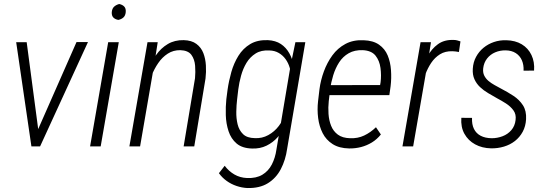

<svg xmlns="http://www.w3.org/2000/svg" viewBox="-20 -742 2768 973"><path d="M161.1 -59.6 367.7 -528.8H425.8L183.1 0H141.6ZM115.2 -528.3 178.2 -52.7 176.8 0H139.2L62 -528.3Z M582 -528.3 490.2 0H436.5L528.3 -528.3ZM546.4 -680.2Q547.9 -698.2 557.9 -707.8Q567.9 -717.3 584 -721.7Q600.6 -718.3 609.6 -708.7Q618.7 -699.2 617.2 -680.7Q615.7 -663.1 605.7 -653.8Q595.7 -644.5 579.6 -641.1Q563.5 -644 554.4 -653.3Q545.4 -662.6 546.4 -680.2Z M761.7 -416 689.9 0H635.7L727.5 -528.3H779.3ZM729.5 -296.9 710.4 -309.1Q716.8 -347.7 731.9 -388.2Q747.1 -428.7 771.2 -463.4Q795.4 -498 830.3 -518.8Q865.2 -539.6 911.1 -538.6Q951.2 -537.6 975.3 -519.5Q999.5 -501.5 1010.5 -472.9Q1021.5 -444.3 1023.4 -410.6Q1025.4 -377 1021.5 -344.2L964.4 0H910.6L968.3 -345.7Q971.2 -376 968.8 -408.7Q966.3 -441.4 950 -463.9Q933.6 -486.3 894 -487.8Q858.4 -488.3 830.3 -470.2Q802.2 -452.1 782 -422.6Q761.7 -393.1 748.8 -359.9Q735.8 -326.7 729.5 -296.9Z M1477.1 -528.3H1527.3L1435.1 12.2Q1427.2 68.8 1403.3 114.7Q1379.4 160.6 1337.6 186.5Q1295.9 212.4 1233.4 210.9Q1205.6 209.5 1178.7 200.4Q1151.9 191.4 1128.9 175Q1106 158.7 1089.4 135.7L1118.7 98.1Q1139.2 125.5 1167.7 142.1Q1196.3 158.7 1231.9 160.2Q1278.3 162.1 1309.3 143.6Q1340.3 125 1357.7 91.3Q1375 57.6 1380.9 15.6L1453.1 -413.1ZM1127 -239.3 1133.3 -287.6Q1139.6 -332 1152.3 -377Q1165 -421.9 1188.2 -459.2Q1211.4 -496.6 1248 -518.6Q1284.7 -540.5 1337.4 -538.6Q1377 -536.6 1403.6 -518.8Q1430.2 -501 1446.5 -471.4Q1462.9 -441.9 1469 -407.2Q1475.1 -372.6 1473.6 -338.9L1449.7 -181.2Q1442.9 -144.5 1427.2 -109.6Q1411.6 -74.7 1387.7 -47.4Q1363.8 -20 1330.8 -3.9Q1297.9 12.2 1257.3 10.7Q1207.5 9.3 1179.2 -14.6Q1150.9 -38.6 1138.2 -77.1Q1125.5 -115.7 1124.3 -158.4Q1123 -201.2 1127 -239.3ZM1187.5 -288.6 1181.6 -238.3Q1178.2 -210 1177.5 -176.3Q1176.8 -142.6 1184.1 -112.3Q1191.4 -82 1211.7 -62.3Q1231.9 -42.5 1271.5 -42Q1308.1 -40 1339.6 -57.4Q1371.1 -74.7 1393.1 -103.8Q1415 -132.8 1424.8 -167.5L1454.1 -349.1Q1455.1 -375 1448.2 -398.7Q1441.4 -422.4 1427.5 -441.9Q1413.6 -461.4 1392.8 -473.6Q1372.1 -485.8 1345.2 -486.3Q1303.7 -488.8 1275.4 -470.9Q1247.1 -453.1 1229.2 -423.6Q1211.4 -394 1201.7 -358.6Q1191.9 -323.2 1187.5 -288.6Z M1749.5 10.3Q1698.7 9.3 1665.8 -11.7Q1632.8 -32.7 1615.2 -67.1Q1597.7 -101.6 1592.3 -143.8Q1586.9 -186 1591.8 -229L1599.1 -290.5Q1605 -335.4 1621.3 -380.1Q1637.7 -424.8 1664.3 -461.4Q1690.9 -498 1730.5 -519.3Q1770 -540.5 1822.3 -538.1Q1871.1 -536.6 1900.9 -515.6Q1930.7 -494.6 1944.6 -461.2Q1958.5 -427.7 1961.4 -386.7Q1964.4 -345.7 1959.5 -305.2L1953.1 -259.8H1627L1635.7 -310.5L1906.2 -311L1908.7 -325.2Q1913.1 -360.4 1908.2 -397.5Q1903.3 -434.6 1883.1 -460Q1862.8 -485.4 1818.8 -487.8Q1776.9 -489.3 1747.1 -472.2Q1717.3 -455.1 1698.5 -425.8Q1679.7 -396.5 1668.7 -360.6Q1657.7 -324.7 1653.3 -290.5L1646 -229Q1642.6 -197.8 1644.8 -164.8Q1647 -131.8 1658 -104.5Q1668.9 -77.1 1692.1 -59.8Q1715.3 -42.5 1754.4 -41.5Q1793.5 -40 1825.4 -55.2Q1857.4 -70.3 1885.3 -97.2L1910.2 -60.5Q1890.1 -35.6 1864.5 -20Q1838.9 -4.4 1809.8 3.2Q1780.8 10.7 1749.5 10.3Z M2150.4 -441.9 2073.7 0H2019.5L2111.3 -528.3H2164.1ZM2313.5 -532.2 2305.7 -478.5Q2296.9 -480 2288.8 -481.2Q2280.8 -482.4 2272.9 -482.4Q2235.8 -483.4 2209.5 -466.8Q2183.1 -450.2 2165 -423.1Q2147 -396 2135.3 -364Q2123.5 -332 2116.2 -302.2L2096.2 -293.9Q2102.5 -331.1 2114 -374Q2125.5 -417 2146 -455.6Q2166.5 -494.1 2199 -517.8Q2231.4 -541.5 2279.3 -539.6Q2288.1 -539.6 2296.6 -537.4Q2305.2 -535.2 2313.5 -532.2Z M2592.8 -133.8Q2596.7 -162.6 2581.8 -182.9Q2566.9 -203.1 2543.9 -217.8Q2521 -232.4 2499.5 -243.7Q2476.1 -256.8 2453.4 -270.3Q2430.7 -283.7 2412.6 -300.8Q2394.5 -317.9 2384.3 -340.6Q2374 -363.3 2376 -393.6Q2377.9 -426.8 2392.6 -453.9Q2407.2 -481 2430.4 -500Q2453.6 -519 2483.2 -529.1Q2512.7 -539.1 2545.9 -538.1Q2591.3 -537.1 2624 -517.6Q2656.7 -498 2673.3 -463.1Q2689.9 -428.2 2686.5 -384.3L2633.3 -383.8Q2634.8 -413.1 2624.8 -436.3Q2614.7 -459.5 2593.8 -472.9Q2572.8 -486.3 2543 -486.8Q2514.2 -487.3 2489.5 -476.8Q2464.8 -466.3 2448.5 -445.6Q2432.1 -424.8 2428.7 -396Q2426.3 -375 2433.8 -359.4Q2441.4 -343.8 2455.3 -332Q2469.2 -320.3 2486.1 -311Q2502.9 -301.8 2518.1 -293.5Q2551.3 -276.4 2581.5 -256.6Q2611.8 -236.8 2630.1 -208.5Q2648.4 -180.2 2646 -137.7Q2644 -102.1 2628.9 -74.2Q2613.8 -46.4 2589.4 -27.3Q2564.9 -8.3 2533.7 1Q2502.4 10.3 2468.8 9.8Q2422.9 8.8 2387.7 -10.5Q2352.5 -29.8 2333.5 -64Q2314.5 -98.1 2317.9 -145L2372.1 -144.5Q2370.6 -111.8 2381.8 -88.9Q2393.1 -65.9 2415.8 -54Q2438.5 -42 2471.7 -41.5Q2500 -41.5 2526.6 -51.5Q2553.2 -61.5 2571.3 -82.5Q2589.4 -103.5 2592.8 -133.8Z"/></svg>

Font: Roboto Condensed Light
Style: Italic
Weight: 300
Italic angle: -12°
Designer: Christian Robertson
Foundry: Google
Version: Version 3.0; 2020